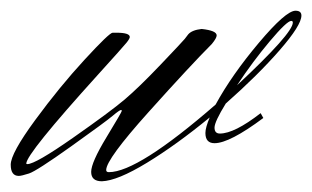

<svg xmlns="http://www.w3.org/2000/svg" viewBox="-45 -331 582 358"><path d="M498 -292Q490 -292 458 -254Q426 -216 397 -172Q501 -269 501 -289Q501 -292 498 -292ZM172 -270Q197 -270 197 -262Q197 -259 191 -251.5Q185 -244 137 -191Q4 -44 4 -26Q4 -25 6 -25Q21 -25 91 -74Q161 -123 187.5 -145.5Q214 -168 254.5 -210.5Q295 -253 299.5 -258.5Q304 -264 306 -267Q313 -275 331 -277Q359 -274 359 -265Q359 -260 350 -249Q311 -210 232 -122Q153 -34 153 -14Q153 -10 158 -10Q212 -10 357 -136Q387 -191 437.5 -251Q488 -311 506 -311Q517 -311 517 -302Q517 -284 476.5 -237.5Q436 -191 376 -138Q355 -104 355 -93Q355 -82 365 -82Q392 -82 441 -120L446 -111Q383 -64 355 -64Q338 -64 338 -83Q338 -93 346 -112Q284 -61 229 -27.5Q174 6 145 7Q125 7 125 -10.5Q125 -28 153.5 -75Q182 -122 182 -124Q182 -126 181 -126Q178 -126 165 -115Q152 -104 87.5 -58Q23 -12 9 -7.5Q-5 -3 -10 -3Q-25 -3 -25 -24Q-25 -45 20.5 -107Q66 -169 112.5 -219.5Q159 -270 165 -270Z"/></svg>

Font: Herr Von Muellerhoff
Style: Regular
Weight: 400
Version: Version 1.000